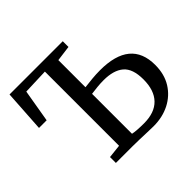

<svg xmlns="http://www.w3.org/2000/svg" viewBox="-175 -946 1154 1154"><g transform="rotate(-45 402.0 -369.0)"><path d="M518.5 4.5Q497.5 4.5 466.2 3.2Q435 2 401.5 1Q368 0 340.5 0H202V-50L288.5 -59.5V-690L124.5 -684L89 -475.5H24L41 -743H493.5V-694.5L394.5 -681.5V-451Q426.5 -455 460.5 -458.2Q494.5 -461.5 528.5 -461.5Q786 -461.5 786 -249.5Q786 -170.5 750.8 -113.8Q715.5 -57 655 -26.2Q594.5 4.5 518.5 4.5ZM490 -48.5Q580.5 -48.5 627.5 -97Q674.5 -145.5 674.5 -238Q674.5 -329 630.2 -366.5Q586 -404 502 -404Q473.5 -404 446.5 -401.2Q419.5 -398.5 394.5 -395V-55.5Q426 -48.5 490 -48.5Z"/></g></svg>

Font: Merriweather
Style: Regular
Weight: 400
Designer: Eben Sorkin
Foundry: Eben Sorkin
Version: Version 2.100; ttfautohint (v1.7.19-72a1) -l 8 -r 50 -G 200 